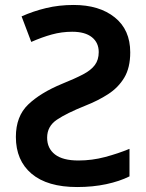

<svg xmlns="http://www.w3.org/2000/svg" viewBox="-20 -744 590 774"><path d="M277 -724Q380 -724 442.5 -674Q505 -624 505 -533Q505 -471 481 -431Q457 -391 416 -364.5Q375 -338 324 -318Q249 -288 209.5 -261.5Q170 -235 170 -189Q170 -146 201.5 -121.5Q233 -97 296 -97Q351 -97 403.5 -111Q456 -125 502 -144V-33Q462 -13 408 -1.5Q354 10 291 10Q171 10 107.5 -43.5Q44 -97 44 -192Q44 -275 93.5 -322.5Q143 -370 230 -406Q282 -427 314.5 -444Q347 -461 362.5 -482Q378 -503 378 -534Q378 -572 350.5 -594Q323 -616 271 -616Q229 -616 189 -605Q149 -594 106 -575L67 -678Q114 -699 166 -711.5Q218 -724 277 -724Z"/></svg>

Font: Noto Sans SemiBold
Style: Regular
Weight: 600
Designer: Monotype Design Team
Foundry: Monotype Imaging Inc.
Version: Version 2.007